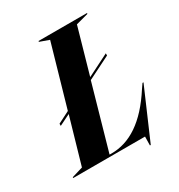

<svg xmlns="http://www.w3.org/2000/svg" viewBox="-235 -832 936 1005"><g transform="rotate(-30 233.0 -329.5)"><path d="M25 -282V-269L92 -302L12 -25L-55 -5V0H379L378 53H383L514 -250H508L490 -224C395 -76 293 -11 183 -11H171L281 -398L419 -467V-480L286 -413L364 -687L439 -707V-712H146V-707L202 -687L96 -318Z"/></g></svg>

Font: Nyght Serif Bold Italic
Style: Regular
Weight: 700
Italic angle: -16°
Designer: Maksym Kobuzan
Version: Version 0.410;Glyphs 3.1.2 (3151)